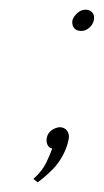

<svg xmlns="http://www.w3.org/2000/svg" viewBox="-20 -427 215 397"><path d="M49 -57 58 -50Q61 -52 69.5 -59Q78 -66 89 -77Q100 -88 109 -104Q118 -120 122 -139Q124 -150 118.5 -157Q113 -164 103 -164Q94 -163 86.5 -157.5Q79 -152 77 -143Q75 -135 78 -128Q81 -121 88 -120Q84 -108 75.5 -90.5Q67 -73 49 -57ZM174 -385Q176 -395 171 -401Q166 -407 157 -407Q148 -407 140.5 -400.5Q133 -394 130 -386Q128 -377 132.5 -370Q137 -363 148 -363Q157 -363 164.5 -369.5Q172 -376 174 -385Z"/></svg>

Font: Advent Pro ExtraLight
Style: Italic
Weight: 250
Italic angle: -12°
Version: Version 3.000